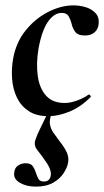

<svg xmlns="http://www.w3.org/2000/svg" viewBox="-20 -419 387 714"><path d="M160 13Q115 13 86.5 -6Q58 -25 43 -56Q28 -87 25 -125Q22 -163 29 -202Q40 -262 75.5 -306Q111 -350 159 -374.5Q207 -399 253 -399Q276 -399 298 -392.5Q320 -386 334.5 -371Q349 -356 347 -332Q346 -312 332.5 -299.5Q319 -287 296 -287Q269 -287 259 -301.5Q249 -316 246 -332Q242 -347 235 -359Q228 -371 209 -371Q189 -371 171.5 -354Q154 -337 142 -307Q130 -277 123 -237Q114 -182 120.5 -136Q127 -90 151.5 -63Q176 -36 221 -36Q242 -36 267.5 -45.5Q293 -55 309 -67Q311 -69 315 -65Q319 -61 317 -58Q280 -21 238.5 -4Q197 13 160 13ZM113 275Q78 275 53.5 260.5Q29 246 33 222Q35 204 48 196Q61 188 75 188Q94 188 101.5 198.5Q109 209 113 222Q117 235 122.5 245.5Q128 256 143 256Q166 256 169 232Q171 213 154.5 188Q138 163 118 138Q105 121 111.5 101.5Q118 82 129 60L158 0H174Q163 24 165.5 41.5Q168 59 178 73.5Q188 88 200 104Q220 129 228.5 148Q237 167 233 187Q230 204 216.5 225Q203 246 177.5 260.5Q152 275 113 275Z"/></svg>

Font: Cormorant Infant Light
Style: Italic
Weight: 300
Italic angle: -10°
Designer: Christian Thalmann (Catharsis Fonts)
Foundry: Catharsis Fonts
Version: Version 4.001